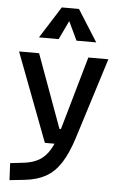

<svg xmlns="http://www.w3.org/2000/svg" viewBox="-65 -840 717 1119"><g transform="rotate(5 293.0 -280.5)"><path d="M34.2 234.4 29.3 135.3 112.8 125.5Q162.6 119.1 197.8 98.4Q232.9 77.6 258.1 36.9Q283.2 -3.9 301.8 -70.3L429.7 -517.6H546.9L398.4 -45.9Q369.1 46.9 332.3 103.8Q295.4 160.6 245.1 188.7Q194.8 216.8 124.5 224.6ZM220.7 0 24.4 -517.6H141.6L298.3 -88.4H316.4V0ZM132.8 -609.4 250 -794.9H350.6L467.8 -609.4H352.5L295.4 -729.5H305.2L248 -609.4Z"/></g></svg>

Font: Cascadia Mono Medium
Style: Regular
Weight: 500
Monospace: yes
Designer: Aaron Bell
Foundry: Saja Typeworks
Version: Version 2407.024